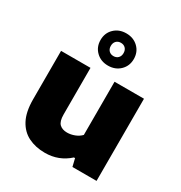

<svg xmlns="http://www.w3.org/2000/svg" viewBox="-191 -963 1048 1110"><g transform="rotate(30 333.0 -408.0)"><path d="M267.5 9Q205 9 157 -14.8Q109 -38.5 81.8 -90Q54.5 -141.5 54.5 -225V-548.5H251V-237.5Q251 -191.5 269.5 -174Q288 -156.5 320 -156.5Q345 -156.5 370 -166.2Q395 -176 411.5 -193.5V-548.5H608V0H447L434.5 -52H427Q360 9 267.5 9ZM331.5 -610Q283.5 -610 252 -640.5Q220.5 -671 220.5 -717.5Q220.5 -764.5 252 -794.8Q283.5 -825 331.5 -825Q379.5 -825 411 -794.8Q442.5 -764.5 442.5 -717.5Q442.5 -671 411 -640.5Q379.5 -610 331.5 -610ZM331.5 -673.5Q350.5 -673.5 362.2 -685.5Q374 -697.5 374 -717.5Q374 -738 362.2 -750Q350.5 -762 331.5 -762Q312.5 -762 300.8 -750Q289 -738 289 -717.5Q289 -697.5 300.8 -685.5Q312.5 -673.5 331.5 -673.5Z"/></g></svg>

Font: Encode Sans SemiExpanded SemiExpanded ExtraBold
Style: Regular
Weight: 800
Width: 6
Designer: Multiple Designers
Foundry: Impallari Type
Version: Version 3.000; ttfautohint (v1.8.3) -l 8 -r 50 -G 200 -x 14 